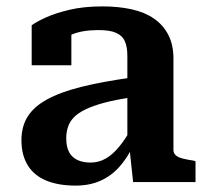

<svg xmlns="http://www.w3.org/2000/svg" viewBox="-20 -569 650 600"><path d="M394 -327V-265Q344 -258 308 -248.5Q272 -239 248 -227.5Q224 -216 211 -202.5Q198 -189 192.5 -172.5Q187 -156 187 -137Q187 -110 196 -93.5Q205 -77 222 -69Q239 -61 263 -61Q288 -61 309.5 -73Q331 -85 351.5 -109.5Q372 -134 393 -172L398 -117Q378 -75 352 -46.5Q326 -18 292.5 -3.5Q259 11 216 11Q163 11 125 -4.5Q87 -20 67 -52Q47 -84 47 -131Q47 -173 66 -204Q85 -235 126.5 -258Q168 -281 234 -297.5Q300 -314 394 -327ZM396 0 384 -112 378 -113V-394Q378 -423 370 -440.5Q362 -458 342.5 -466.5Q323 -475 288 -475Q237 -475 204 -461Q171 -447 157 -431Q152 -437 153 -445.5Q154 -454 160 -461.5Q166 -469 177 -474.5Q188 -480 203 -481V-365H79V-490Q94 -501 123.5 -514.5Q153 -528 197.5 -538.5Q242 -549 300 -549Q350 -549 391 -540Q432 -531 461 -511Q490 -491 506 -460Q522 -429 522 -386V-101Q522 -90 529.5 -83.5Q537 -77 551 -73.5Q565 -70 585 -67L591 -65V0Z"/></svg>

Font: Roboto Serif SemiBold
Style: Regular
Weight: 600
Designer: Greg Gazdowicz
Foundry: Commercial Type
Version: Version 1.008